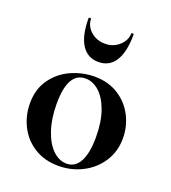

<svg xmlns="http://www.w3.org/2000/svg" viewBox="-121 -718 730 821"><g transform="rotate(20 244.5 -307.5)"><path d="M32 -198Q32 -263 65 -308.5Q98 -354 149 -376.5Q200 -399 254 -399Q316 -399 362 -370Q408 -341 432.5 -293.5Q457 -246 457 -192Q457 -132 427 -85.5Q397 -39 346.5 -13Q296 13 237 13Q175 13 128.5 -15.5Q82 -44 57 -92.5Q32 -141 32 -198ZM347 -157Q347 -227 329 -277Q311 -327 282 -352.5Q253 -378 220 -378Q140 -378 140 -235Q140 -168 157 -116.5Q174 -65 203 -36.5Q232 -8 267 -8Q306 -8 326.5 -46.5Q347 -85 347 -157ZM154 -626Q154 -594 180.5 -570Q207 -546 246 -546Q284 -546 310.5 -570.5Q337 -595 337 -626Q337 -628 342.5 -628Q348 -628 348 -625Q348 -546 322 -504.5Q296 -463 246 -463Q196 -463 169.5 -504.5Q143 -546 143 -625Q143 -628 148.5 -628Q154 -628 154 -626Z"/></g></svg>

Font: Cormorant Infant
Style: Bold
Weight: 700
Designer: Christian Thalmann (Catharsis Fonts)
Foundry: Catharsis Fonts
Version: Version 4.000